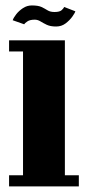

<svg xmlns="http://www.w3.org/2000/svg" viewBox="-20 -668 316 688"><path d="M12.5 0V-40H62.5V-483.5H12.5V-523.5H212.5V-40H262.5V0ZM181 -573Q160.5 -573 147.5 -579.2Q134.5 -585.5 124.8 -591.5Q115 -597.5 104.5 -597.5Q87 -597.5 78 -591.2Q69 -585 66.5 -581L25.5 -595.5Q28.5 -604.5 38.2 -617Q48 -629.5 62.5 -639Q77 -648.5 94 -648.5Q117 -648.5 129 -642.8Q141 -637 150.5 -631Q160 -625 175.5 -625Q193.5 -625 200.8 -631.5Q208 -638 210 -643L250 -627.5Q248.5 -621.5 239.2 -608.5Q230 -595.5 215.2 -584.2Q200.5 -573 181 -573Z"/></svg>

Font: Imbue Thin 10pt Black
Style: Regular
Weight: 900
Version: Version 1.102